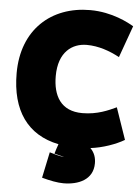

<svg xmlns="http://www.w3.org/2000/svg" viewBox="-64 -788 791 1087"><g transform="rotate(5 332.0 -244.0)"><path d="M20 -347C20 -135 113 -3 291 33C285 50 278 70 273 88C287 92 302 95 316 99C320 100 325 101 329 102C307 102 262 88 246 83L215 230C262 243 305 251 338 251C422 251 506 217 506 123C506 93 498 64 473 39C542 31 617 4 664 -24L602 -204C559 -184 496 -154 410 -154C287 -154 242 -239 242 -350C242 -488 320 -541 402 -541C469 -541 534 -518 589 -488L654 -669C625 -686 530 -739 404 -739C184 -739 20 -596 20 -347Z"/></g></svg>

Font: Repo ExtraBlack
Style: Regular
Weight: 400
Designer: Stefan Peev
Foundry: Context Ltd
Version: Version 001.502